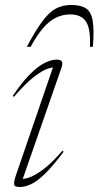

<svg xmlns="http://www.w3.org/2000/svg" viewBox="-20 -743 397 773"><path d="M43.5 -35.5 200 -491.5 214 -470Q199 -475 174.5 -467.2Q150 -459.5 115.8 -432.8Q81.5 -406 36 -353L31.5 -357Q68.5 -412 100.2 -443.8Q132 -475.5 159 -489.2Q186 -503 208 -503Q224.5 -503 229 -495.5Q233.5 -488 227.5 -470.5L65.5 -5L52.5 -24Q67.5 -19.5 93 -27Q118.5 -34.5 153.5 -60.5Q188.5 -86.5 231.5 -136.5L236 -132Q194 -75.5 162.2 -44.5Q130.5 -13.5 105.8 -1.8Q81 10 59 10Q37.5 10 36.8 -1.8Q36 -13.5 43.5 -35.5ZM262.5 -685Q232.5 -685 205.8 -672Q179 -659 154 -630.5Q129 -602 103.5 -554.5H88Q124.5 -623 152 -659.2Q179.5 -695.5 206.2 -709.2Q233 -723 266 -723Q305.5 -723 326.2 -709.2Q347 -695.5 353.2 -659.2Q359.5 -623 354 -554.5H342Q345.5 -625.5 326.8 -655.2Q308 -685 262.5 -685Z"/></svg>

Font: Newsreader 60pt ExtraLight
Style: Italic
Weight: 250
Italic angle: -17°
Designer: Hugues Gentile
Foundry: Production Type
Version: Version 1.003